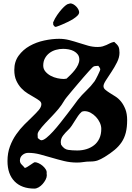

<svg xmlns="http://www.w3.org/2000/svg" viewBox="-20 -949 777 1128"><path d="M327 -721Q358 -721 387 -713.5Q416 -706 443.5 -697Q471 -688 498 -680.5Q525 -673 553 -673Q571 -673 583 -676.5Q595 -680 605 -684.5Q615 -689 625.5 -694.5Q636 -700 651 -703Q670 -687 676 -675Q682 -663 682 -639Q682 -612 667.5 -583Q653 -554 635 -527Q617 -500 602.5 -477.5Q588 -455 588 -443Q588 -431 598.5 -422Q609 -413 624 -403.5Q639 -394 657.5 -382.5Q676 -371 691 -352.5Q706 -334 716.5 -307.5Q727 -281 727 -243Q727 -201 719 -169.5Q711 -138 694.5 -113.5Q678 -89 653.5 -68.5Q629 -48 595 -27Q572 -13 554 -6.5Q536 0 509 0Q489 0 470.5 3Q452 6 432 6Q393 6 356 -3Q319 -12 284 -22.5Q249 -33 214.5 -42Q180 -51 146 -51Q127 -51 112 -38.5Q97 -26 97 -6Q97 8 107.5 18Q118 28 126 38Q133 36 142 30.5Q151 25 159.5 19Q168 13 175 8.5Q182 4 185 4Q194 4 207 10Q220 16 231 25.5Q242 35 249 46.5Q256 58 254 69L255 81Q255 93 248 106.5Q241 120 230.5 132Q220 144 207 151.5Q194 159 182 159Q107 159 65.5 116.5Q24 74 24 -3Q24 -50 38.5 -89Q53 -128 75.5 -160Q98 -192 123.5 -217.5Q149 -243 171.5 -264.5Q194 -286 208.5 -303.5Q223 -321 223 -337Q223 -349 211 -358Q199 -367 181.5 -377Q164 -387 143.5 -399.5Q123 -412 105.5 -430.5Q88 -449 76 -475Q64 -501 64 -538Q64 -587 89.5 -622Q115 -657 154 -679Q193 -701 239.5 -711Q286 -721 327 -721ZM234 -564Q234 -544 246.5 -529Q259 -514 277.5 -504Q296 -494 317 -489.5Q338 -485 355 -485Q361 -485 371 -487Q382 -497 395 -510Q408 -523 419.5 -537.5Q431 -552 438.5 -568Q446 -584 446 -599Q446 -617 437 -629Q428 -641 414 -648.5Q400 -656 383 -659Q366 -662 351 -662Q329 -662 308 -656Q287 -650 270.5 -637.5Q254 -625 244 -606.5Q234 -588 234 -564ZM201 -158 202 -138Q206 -135 212 -130Q218 -125 223 -125Q235 -125 253 -139.5Q271 -154 292 -177Q313 -200 335 -228Q357 -256 377 -282Q397 -308 413 -329.5Q429 -351 437 -362Q460 -391 487.5 -417Q515 -443 536 -472Q538 -475 543.5 -485Q549 -495 554.5 -506.5Q560 -518 564.5 -528Q569 -538 569 -541Q569 -547 565 -552Q561 -557 558 -562H552Q543 -562 536 -560.5Q529 -559 522 -552Q516 -546 502 -530.5Q488 -515 471 -495.5Q454 -476 435.5 -454Q417 -432 400.5 -412.5Q384 -393 372 -378Q360 -363 357 -357Q342 -331 323.5 -309Q305 -287 285 -266Q265 -245 245 -224Q225 -203 208 -179Q201 -169 201 -158ZM461 -293Q448 -282 438.5 -268Q429 -254 420 -239.5Q411 -225 401.5 -210.5Q392 -196 379 -184Q364 -170 350.5 -152.5Q337 -135 337 -113Q337 -109 339 -99Q356 -72 380.5 -68.5Q405 -65 434 -65Q463 -65 488.5 -73Q514 -81 533.5 -96.5Q553 -112 564 -136Q575 -160 575 -192Q575 -210 566.5 -228.5Q558 -247 544 -262Q530 -277 512.5 -286.5Q495 -296 476 -296Q472 -296 468.5 -295Q465 -294 461 -293ZM393 -929Q402 -929 411.5 -923.5Q421 -918 428.5 -910Q436 -902 440.5 -893Q445 -884 445 -877Q445 -867 435 -857Q425 -847 410 -837.5Q395 -828 377 -819.5Q359 -811 344 -804.5Q329 -798 318.5 -794.5Q308 -791 308 -791Q303 -791 299 -795Q295 -799 293 -803L292 -817Q302 -841 316 -861Q330 -881 343 -895.5Q356 -910 366.5 -918Q377 -926 382 -926Q385 -926 387.5 -927.5Q390 -929 393 -929Z"/></svg>

Font: CAT Altenglisch
Style: Regular
Weight: 400
Designer: Peter Wiegel
Foundry: Peter Wiegel, CAT Fonts
Version: Version 1.000